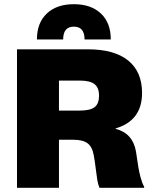

<svg xmlns="http://www.w3.org/2000/svg" viewBox="-20 -895 736 915"><path d="M508 -707H383Q383 -768 332 -768Q281 -768 281 -707H156Q156 -786 203 -830.5Q250 -875 332 -875Q414 -875 461 -830.5Q508 -786 508 -707ZM61 0V-660H399Q525 -660 591 -606.5Q657 -553 657 -452Q657 -320 531 -283V-281Q613 -260 628 -173Q636 -119 639.5 -97.5Q643 -76 650 -49.5Q657 -23 667 -5V0H454Q447 -17 443.5 -38.5Q440 -60 436 -93.5Q432 -127 427 -154Q420 -195 397.5 -212Q375 -229 330 -229H261V0ZM261 -368H360Q410 -368 431 -384.5Q452 -401 452 -439Q452 -477 430.5 -494Q409 -511 360 -511H261Z"/></svg>

Font: Elaine Sans ExtraBold
Style: Regular
Weight: 800
Designer: Wei Huang
Foundry: Wei Huang
Version: Version 2.001;December 24, 2019;FontCreator 12.0.0.2547 64-b